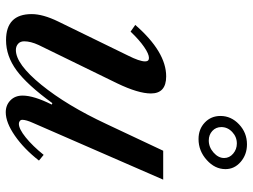

<svg xmlns="http://www.w3.org/2000/svg" viewBox="-124 -732 867 658"><g transform="rotate(90 309.0 -403.5)"><path d="M88.9 -418 65.9 -434.1Q158.2 -540 242.2 -540Q300.8 -540 300.8 -487.8Q300.8 -444.3 266.1 -372.1L134.8 -103Q122.1 -75.7 122.1 -53.2Q122.1 -40 130.6 -32.5Q139.2 -24.9 151.9 -24.9Q200.2 -24.9 271.2 -112.3Q342.3 -199.7 405.8 -335.9L497.1 -529.8H596.2L401.9 -84Q391.1 -60.1 391.1 -46.9Q391.1 -41.5 395.3 -38.3Q399.4 -35.2 404.8 -35.2Q422.4 -35.2 451.4 -58.6Q480.5 -82 511.2 -120.1L530.8 -104Q490.7 -52.7 445.6 -21.5Q400.4 9.8 365.2 9.8Q340.8 9.8 324.5 -6.1Q308.1 -22 308.1 -47.9Q308.1 -86.4 338.9 -147.9L334 -149.9Q271.5 -64 222.2 -27.6Q172.9 8.8 118.2 8.8Q28.8 8.8 28.8 -79.1Q28.8 -117.7 54.2 -169.9L170.9 -409.2Q190.9 -448.7 190.9 -467.8Q190.9 -481 179.2 -481Q165.5 -481 141.4 -464.4Q117.2 -447.8 88.9 -418ZM475.1 -816.9Q510.3 -816.9 535.2 -795.4Q560.1 -773.9 560.1 -743.2Q560.1 -707 528.8 -679Q497.6 -650.9 457 -650.9Q422.9 -650.9 400.4 -672.4Q377.9 -693.8 377.9 -726.1Q377.9 -762.7 406.7 -789.8Q435.5 -816.9 475.1 -816.9ZM472.2 -782.2Q449.7 -782.2 432.9 -766.4Q416 -750.5 416 -729Q416 -710.4 429.2 -698.2Q442.4 -686 461.9 -686Q484.9 -686 503.4 -702.4Q522 -718.8 522 -738.8Q522 -756.8 507.1 -769.5Q492.2 -782.2 472.2 -782.2Z"/></g></svg>

Font: Libre Caslon Text
Style: Italic
Weight: 400
Italic angle: -25°
Designer: Pablo Impallari, Rodrigo Fuenzalida
Foundry: Pablo Impallari, Rodrigo Fuenzalida
Version: Version 1.002